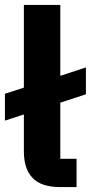

<svg xmlns="http://www.w3.org/2000/svg" viewBox="-22 -760 369 780"><path d="M289 0H222Q146 0 110.5 -37Q75 -74 75 -144V-295L-2 -270V-379L75 -404V-740H223V-452L327 -486V-377L223 -343V-115H289Z"/></svg>

Font: IBM Plex Sans Thai
Style: Bold
Weight: 700
Designer: Mike Abbink, Paul van der Laan, Pieter van Rosmalen, Ben Mitchell, Mark Frömberg
Foundry: Bold Monday
Version: Version 1.2